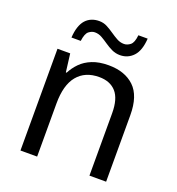

<svg xmlns="http://www.w3.org/2000/svg" viewBox="-133 -845 876 952"><g transform="rotate(20 304.5 -368.5)"><path d="M348 -547Q434 -547 483.5 -500Q533 -453 533 -351V0H445V-329Q445 -405 413.5 -440.5Q382 -476 324 -476Q250 -476 209.5 -427Q169 -378 169 -280V0H81V-537H148L160 -441H164Q179 -470 202.5 -494Q226 -518 262 -532.5Q298 -547 348 -547ZM127 -613Q129 -646 137 -669.5Q145 -693 158 -707.5Q171 -722 189 -729.5Q207 -737 229 -737Q252 -737 271 -727Q290 -717 308 -704.5Q326 -692 344 -682Q362 -672 382 -672Q399 -672 415 -684.5Q431 -697 435 -737H484Q480 -673 452 -643Q424 -613 382 -613Q359 -613 339 -622.5Q319 -632 301 -644.5Q283 -657 265.5 -667Q248 -677 228 -677Q212 -677 196.5 -665Q181 -653 176 -613Z"/></g></svg>

Font: Noto Sans Hebrew Thin
Style: Regular
Weight: 400
Version: Version 3.001